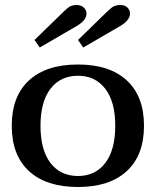

<svg xmlns="http://www.w3.org/2000/svg" viewBox="-20 -738 623 768"><path d="M118 -578 234 -691Q235 -692 249.5 -705Q264 -718 286 -718Q305 -718 315.5 -707.5Q326 -697 326 -684Q326 -657 287 -634L139 -548ZM292 -578 408 -691Q409 -692 423.5 -705Q438 -718 461 -718Q480 -718 490 -707.5Q500 -697 500 -684Q500 -657 461 -634L313 -548ZM27 -235Q27 -353 96 -416.5Q165 -480 292 -480Q418 -480 487 -416.5Q556 -353 556 -235Q556 -117 487 -53.5Q418 10 292 10Q165 10 96 -53.5Q27 -117 27 -235ZM441 -235Q441 -331 401 -383Q361 -435 292 -435Q222 -435 182 -383Q142 -331 142 -235Q142 -138 182 -86Q222 -34 292 -34Q361 -34 401 -86Q441 -138 441 -235Z"/></svg>

Font: Taviraj Medium
Style: Regular
Weight: 500
Designer: Katatrad Team
Foundry: CadsonDemak
Version: Version 1.030